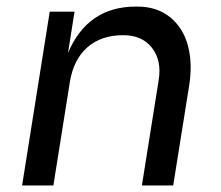

<svg xmlns="http://www.w3.org/2000/svg" viewBox="-20 -570 680 590"><path d="M144 0H47.9L132.8 -534.2H209L189 -407.2Q249 -549.8 397.9 -549.8H401.9Q462.4 -549.8 502.7 -517.1Q543 -484.4 557.6 -429.2Q572.3 -374 561 -305.2L512.2 0H416L467.8 -325.2Q477.1 -384.8 446.8 -423.3Q416.5 -461.9 358.9 -461.9Q291 -461.9 248.5 -424.6Q206.1 -387.2 194.8 -318.8Z"/></svg>

Font: Sora Italic
Style: Regular
Weight: 400
Designer: Jonathan Barnbrook, Julián Moncada
Foundry: Barnbrook Fonts
Version: Version 2.000